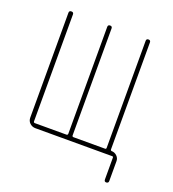

<svg xmlns="http://www.w3.org/2000/svg" viewBox="-119 -612 738 817"><g transform="rotate(20 250.0 -203.5)"><path d="M91.8 0Q77.1 0 66.4 -9.8Q55.7 -19.5 55.7 -35.2V-509.8Q55.7 -519.5 65.9 -519.5Q76.2 -519.5 76.2 -509.8V-25.4Q76.2 -20.5 81.1 -19.5H225.6Q230.5 -19.5 231.4 -25.4V-509.8Q231.4 -519.5 241.2 -519.5Q251 -519.5 251 -509.8V-25.4Q251 -20.5 255.9 -19.5H400.4Q405.3 -19.5 405.3 -25.4V-509.8Q405.3 -519.5 415 -519.5Q424.8 -519.5 424.8 -509.8V-25.4Q424.8 -20.5 429.7 -19.5Q443.4 -19.5 453.6 -9.8Q463.9 0 463.9 13.7V103.5Q463.9 113.3 454.1 113.8Q444.3 114.3 444.3 103.5V4.9Q444.3 0 439.5 0Z"/></g></svg>

Font: Rounded Mgen+ 1m thin
Style: Regular
Weight: 100
Designer: [Source Han Sans]
Ryoko NISHIZUKA  (kana & ideographs); Paul D. Hunt (Latin, Greek & Cyrillic); Wenlong ZHANG  (bopomofo
Version: Version 1.059.20150602